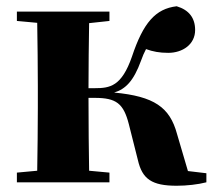

<svg xmlns="http://www.w3.org/2000/svg" viewBox="-20 -583 691 614"><path d="M581 -36 546 -155C523 -240 473 -275 345 -287C381 -298 407 -323 431 -389C436 -403 441 -415 447 -426C469 -418 490 -414 518 -414C564 -414 604 -441 604 -487C604 -525 585 -551 545 -563C477 -555 438 -510 402 -402C369 -307 332 -301 283 -301H263C263 -367 264 -452 265 -509L330 -516V-546H34V-516L99 -510C100 -451 101 -364 101 -308V-238C101 -182 100 -95 99 -37L34 -31V0H330V-31L265 -37C264 -95 263 -185 263 -270H283C352 -270 375 -252 392 -186L421 -71C435 -10 466 11 545 11C577 11 613 7 640 0V-29Z"/></svg>

Font: Noto Serif CJK JP Black
Style: Regular
Weight: 900
Designer: Ryoko NISHIZUKA 西塚涼子 (kana & ideographs); Frank Grießhammer (Latin, Greek & Cyrillic); Wenlong ZHANG 张文龙 (bopomofo); San
Foundry: Adobe Systems Incorporated
Version: Version 1.001;PS 1.001;hotconv 16.6.54;makeotf.lib2.5.65590